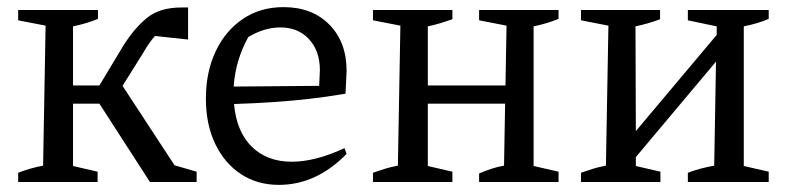

<svg xmlns="http://www.w3.org/2000/svg" viewBox="-20 -511 2211 539"><path d="M31 0V-26Q64 -39 101 -46L108 -439L31 -454V-483H255V-458Q224 -445 185 -437V-271H259L327 -384Q358 -433 393.5 -461.5Q429 -490 489 -490Q497 -490 508 -490V-400L415 -410Q406 -400 397.5 -387.5Q389 -375 381 -361L324 -270L470 -47L532 -29V0H401L259 -220H185V-45L254 -29V0Z M763 8Q702 8 656 -22.5Q610 -53 584 -107.5Q558 -162 558 -234Q558 -309 585.5 -367Q613 -425 662 -458Q711 -491 776 -491Q856 -491 904.5 -442Q953 -393 953 -312L950 -248Q897 -239 848.5 -233.5Q800 -228 749 -224.5Q698 -221 637 -219Q644 -141 687 -99Q730 -57 799 -57Q865 -57 947 -95L953 -79Q868 8 763 8ZM677 -407Q641 -342 636 -268L876 -270L878 -314Q878 -368 847.5 -401Q817 -434 767 -434Q722 -434 677 -407Z M1027 0V-26Q1044 -32 1060 -37Q1076 -42 1097 -46L1104 -439L1027 -454V-483H1250V-457Q1233 -451 1216.5 -446Q1200 -441 1181 -437V-271H1399L1402 -439L1325 -454V-483H1548V-458Q1531 -451 1514 -446Q1497 -441 1478 -437V-45L1548 -29V0H1325V-24Q1341 -31 1359 -37Q1377 -43 1395 -46L1398 -220H1181V-45L1250 -29V0Z M1611 0V-26Q1628 -32 1644 -37Q1660 -42 1681 -46L1688 -439L1611 -454V-483H1833V-457Q1817 -451 1800 -446Q1783 -441 1764 -437L1765 -143L1992 -413V-437L1911 -454V-483H2138V-458Q2108 -445 2068 -437V-45L2138 -29V0H1911V-26Q1929 -33 1948.5 -38Q1968 -43 1985 -46L1990 -338L1765 -70V-45L1834 -29V0Z"/></svg>

Font: Piazzolla
Style: Regular
Weight: 400
Designer: Juan Pablo del Peral
Foundry: Huerta Tipografica
Version: Version 1.330